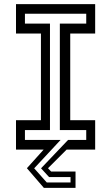

<svg xmlns="http://www.w3.org/2000/svg" viewBox="-20 -720 535 924"><path d="M191 184 109.5 89.5 190 0H57V-141.5H177V-558.5H57V-700H438V-558.5H318V-141.5H438V0H300.5L211 89.5L226 105.5H343.5V184ZM205 158H319.5V132H216L177.5 90L307.5 -46.5H395V-94H268V-606.5H395V-654H100V-606.5H220.5V-94H100V-46.5H271.5L144.5 90Z"/></svg>

Font: Tourney Thin Medium
Style: Regular
Weight: 500
Version: Version 1.015